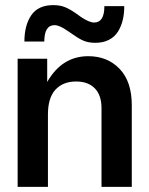

<svg xmlns="http://www.w3.org/2000/svg" viewBox="-20 -729 580 749"><path d="M48.8 0V-500H164.1V-409.2Q221.7 -509.8 324.2 -509.8Q399.4 -509.8 446.8 -460.2Q494.1 -410.6 494.1 -318.8V0H376V-307.1Q376 -357.4 349.9 -384.3Q323.7 -411.1 276.9 -411.1Q226.1 -411.1 196.5 -379.4Q167 -347.7 167 -282.2V0ZM75.2 -566.9Q75.2 -630.4 102.1 -669.7Q128.9 -709 188 -709Q212.9 -709 231.4 -701.9Q250 -694.8 272.9 -679.2L296.9 -662.1Q328.6 -641.1 347.2 -641.1Q387.2 -641.1 387.2 -705.1H464.8Q464.8 -675.3 458.7 -650.4Q452.6 -625.5 439.9 -605.2Q427.2 -585 404.8 -573.5Q382.3 -562 352.1 -562Q326.7 -562 308.1 -569.3Q289.6 -576.7 267.1 -592.8L243.2 -608.9Q211.9 -630.9 192.9 -630.9Q152.8 -630.9 152.8 -566.9Z"/></svg>

Font: TASA Orbiter Display SemiBold
Style: Regular
Weight: 600
Designer: Weizhong Zhang
Version: Version 1.000;Glyphs 3.1.2 (3151)